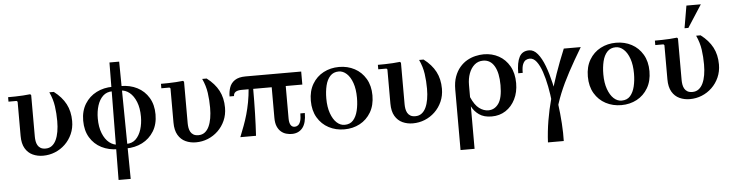

<svg xmlns="http://www.w3.org/2000/svg" viewBox="-53 -984 5721 1499"><g transform="rotate(-5 2807.0 -235.0)"><path d="M253 10Q209 10 172 -7Q135 -24 113 -61.5Q91 -99 91 -159V-427L84 -434H20V-469Q46 -469 76.5 -469.5Q107 -470 137.5 -472Q168 -474 194 -477L201 -469V-144Q201 -126 204 -108.5Q207 -91 215 -76.5Q223 -62 238 -53Q253 -44 277 -44Q306 -44 326.5 -59.5Q347 -75 360 -102.5Q373 -130 379.5 -167.5Q386 -205 386 -250Q386 -310 378 -366.5Q370 -423 344 -479H379Q441 -432 471.5 -374Q502 -316 502 -240Q502 -185 481.5 -139Q461 -93 426 -59.5Q391 -26 346.5 -8Q302 10 253 10Z M703 -242Q703 -175 722.5 -126Q742 -77 774.5 -51Q807 -25 845 -25L840 10Q768 10 711 -19Q654 -48 621 -103Q588 -158 588 -235Q588 -311 622 -366Q656 -421 713 -450Q770 -479 840 -479L835 -444Q790 -444 761 -416.5Q732 -389 717.5 -343Q703 -297 703 -242ZM1040 -227Q1040 -295 1020.5 -343.5Q1001 -392 969 -418Q937 -444 898 -444L903 -479Q976 -479 1032.5 -450Q1089 -421 1122 -366Q1155 -311 1155 -235Q1155 -158 1121 -103Q1087 -48 1030 -19Q973 10 903 10L908 -25Q954 -25 982.5 -53Q1011 -81 1025.5 -127Q1040 -173 1040 -227ZM823 250 832 -670H908L918 250Z M1451 10Q1407 10 1370 -7Q1333 -24 1311 -61.5Q1289 -99 1289 -159V-427L1282 -434H1218V-469Q1244 -469 1274.5 -469.5Q1305 -470 1335.5 -472Q1366 -474 1392 -477L1399 -469V-144Q1399 -126 1402 -108.5Q1405 -91 1413 -76.5Q1421 -62 1436 -53Q1451 -44 1475 -44Q1504 -44 1524.5 -59.5Q1545 -75 1558 -102.5Q1571 -130 1577.5 -167.5Q1584 -205 1584 -250Q1584 -310 1576 -366.5Q1568 -423 1542 -479H1577Q1639 -432 1669.5 -374Q1700 -316 1700 -240Q1700 -185 1679.5 -139Q1659 -93 1624 -59.5Q1589 -26 1544.5 -8Q1500 10 1451 10Z M2317 -367H1842Q1778 -367 1778 -324H1743Q1743 -361 1754.5 -394.5Q1766 -428 1796.5 -448.5Q1827 -469 1881 -469H2317ZM2187 -392V-113Q2187 -80 2197.5 -62Q2208 -44 2230 -44Q2243 -44 2255 -52.5Q2267 -61 2274.5 -82.5Q2282 -104 2282 -144H2317Q2317 -66 2286.5 -28Q2256 10 2202 10Q2181 10 2159 4Q2137 -2 2118.5 -17.5Q2100 -33 2088.5 -59.5Q2077 -86 2077 -128V-392ZM1897 -377H1932Q1932 -265 1929.5 -174Q1927 -83 1922 0H1799Q1817 -45 1832.5 -86.5Q1848 -128 1860.5 -172Q1873 -216 1882.5 -266Q1892 -316 1897 -377Z M2614 -479Q2681 -479 2735.5 -450Q2790 -421 2822.5 -366Q2855 -311 2855 -235Q2855 -158 2822.5 -103Q2790 -48 2735.5 -19Q2681 10 2614 10Q2547 10 2492 -19Q2437 -48 2404.5 -103Q2372 -158 2372 -235Q2372 -311 2404.5 -366Q2437 -421 2492 -450Q2547 -479 2614 -479ZM2619 -25Q2662 -25 2686.5 -53Q2711 -81 2722 -127Q2733 -173 2733 -227Q2733 -295 2716 -343.5Q2699 -392 2670.5 -418Q2642 -444 2609 -444Q2567 -444 2541.5 -416.5Q2516 -389 2505 -343Q2494 -297 2494 -242Q2494 -175 2511.5 -126Q2529 -77 2557 -51Q2585 -25 2619 -25Z M3151 10Q3107 10 3070 -7Q3033 -24 3011 -61.5Q2989 -99 2989 -159V-427L2982 -434H2918V-469Q2944 -469 2974.5 -469.5Q3005 -470 3035.5 -472Q3066 -474 3092 -477L3099 -469V-144Q3099 -126 3102 -108.5Q3105 -91 3113 -76.5Q3121 -62 3136 -53Q3151 -44 3175 -44Q3204 -44 3224.5 -59.5Q3245 -75 3258 -102.5Q3271 -130 3277.5 -167.5Q3284 -205 3284 -250Q3284 -310 3276 -366.5Q3268 -423 3242 -479H3277Q3339 -432 3369.5 -374Q3400 -316 3400 -240Q3400 -185 3379.5 -139Q3359 -93 3324 -59.5Q3289 -26 3244.5 -8Q3200 10 3151 10Z M3748 -479Q3813 -479 3865.5 -450Q3918 -421 3949.5 -366Q3981 -311 3981 -233Q3981 -162 3953.5 -107Q3926 -52 3878.5 -21Q3831 10 3769 10Q3708 10 3670 -17Q3632 -44 3613 -83V-155Q3641 -91 3675.5 -65.5Q3710 -40 3747 -40Q3796 -40 3827 -83.5Q3858 -127 3858 -228Q3858 -324 3827 -377Q3796 -430 3739 -430Q3699 -430 3671 -405.5Q3643 -381 3628 -340.5Q3613 -300 3613 -250V250H3503V-224Q3503 -282 3518.5 -324.5Q3534 -367 3559.5 -397Q3585 -427 3616.5 -445Q3648 -463 3682.5 -471Q3717 -479 3748 -479Z M4255 185Q4258 138 4256 76Q4254 14 4247 -53.5Q4240 -121 4227.5 -185Q4215 -249 4197.5 -300.5Q4180 -352 4156.5 -383Q4133 -414 4103 -414Q4087 -414 4072.5 -406Q4058 -398 4048.5 -375.5Q4039 -353 4039 -308H4004Q4004 -392 4027 -435.5Q4050 -479 4104 -479Q4140 -479 4170 -443Q4200 -407 4223.5 -345Q4247 -283 4264.5 -206.5Q4282 -130 4293 -47.5Q4304 35 4309 112Q4314 189 4312 250H4255ZM4375 -469H4508Q4448 -369 4402.5 -284.5Q4357 -200 4325.5 -122.5Q4294 -45 4276.5 30Q4259 105 4255 185V250H4188Q4196 85 4245 -94.5Q4294 -274 4375 -469Z M4785 -479Q4852 -479 4906.5 -450Q4961 -421 4993.5 -366Q5026 -311 5026 -235Q5026 -158 4993.5 -103Q4961 -48 4906.5 -19Q4852 10 4785 10Q4718 10 4663 -19Q4608 -48 4575.5 -103Q4543 -158 4543 -235Q4543 -311 4575.5 -366Q4608 -421 4663 -450Q4718 -479 4785 -479ZM4790 -25Q4833 -25 4857.5 -53Q4882 -81 4893 -127Q4904 -173 4904 -227Q4904 -295 4887 -343.5Q4870 -392 4841.5 -418Q4813 -444 4780 -444Q4738 -444 4712.5 -416.5Q4687 -389 4676 -343Q4665 -297 4665 -242Q4665 -175 4682.5 -126Q4700 -77 4728 -51Q4756 -25 4790 -25Z M5322 10Q5278 10 5241 -7Q5204 -24 5182 -61.5Q5160 -99 5160 -159V-427L5153 -434H5089V-469Q5115 -469 5145.5 -469.5Q5176 -470 5206.5 -472Q5237 -474 5263 -477L5270 -469V-144Q5270 -126 5273 -108.5Q5276 -91 5284 -76.5Q5292 -62 5307 -53Q5322 -44 5346 -44Q5375 -44 5395.5 -59.5Q5416 -75 5429 -102.5Q5442 -130 5448.5 -167.5Q5455 -205 5455 -250Q5455 -310 5447 -366.5Q5439 -423 5413 -479H5448Q5510 -432 5540.5 -374Q5571 -316 5571 -240Q5571 -185 5550.5 -139Q5530 -93 5495 -59.5Q5460 -26 5415.5 -8Q5371 10 5322 10ZM5328 -545 5358 -720H5471L5358 -545Z"/></g></svg>

Font: Brygada 1918 SemiBold
Style: Regular
Weight: 600
Designer: Mateusz Machalski | Borys Kosmynka | Przemek Hoffer
Foundry: NIEPODLEGLA 2018
Version: Version 3.006